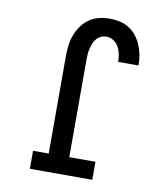

<svg xmlns="http://www.w3.org/2000/svg" viewBox="-83 -813 766 882"><g transform="rotate(10 300.0 -371.5)"><path d="M116 0V-84H189V-539Q189 -564 192 -589Q195 -614 204 -637.5Q213 -661 227.5 -681.5Q242 -702 262.5 -716.5Q283 -731 307.5 -737Q332 -743 357 -743Q381 -743 404.5 -738Q428 -733 448 -720.5Q468 -708 483 -689Q498 -670 507 -648.5Q516 -627 520.5 -603.5Q525 -580 525 -556Q525 -556 525 -555.5Q525 -555 525 -554H430Q430 -555 430 -555Q430 -555 430 -555Q430 -573 426.5 -590.5Q423 -608 414.5 -623.5Q406 -639 390.5 -649Q375 -659 357 -659Q344 -659 332 -653.5Q320 -648 311.5 -638Q303 -628 298 -615.5Q293 -603 290 -590.5Q287 -578 286 -565Q285 -552 285 -539V-84H407V0Z"/></g></svg>

Font: Iosevka Slab Medium Extended
Style: Regular
Weight: 500
Width: 7
Monospace: yes
Designer: Belleve Invis
Foundry: Belleve Invis
Version: Version 11.1.1; ttfautohint (v1.8.3)